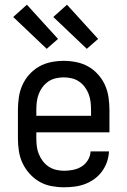

<svg xmlns="http://www.w3.org/2000/svg" viewBox="-20 -786 540 814"><path d="M252 8Q225 8 198 3Q171 -2 147.5 -15.5Q124 -29 105.5 -49.5Q87 -70 75.5 -94.5Q64 -119 60 -146Q56 -173 56 -200V-320Q56 -347 60 -374Q64 -401 75 -425.5Q86 -450 104.5 -470.5Q123 -491 146 -504Q169 -517 196 -522.5Q223 -528 250 -528Q277 -528 304 -522.5Q331 -517 354 -504Q377 -491 395.5 -470.5Q414 -450 425 -425.5Q436 -401 440 -374Q444 -347 444 -320V-225H134V-200Q134 -183 136 -166Q138 -149 144.5 -133Q151 -117 161.5 -103Q172 -89 186.5 -79.5Q201 -70 218 -66Q235 -62 252 -62Q271 -62 290.5 -66Q310 -70 326 -80Q342 -90 352.5 -107Q363 -124 364 -144H442Q441 -121 433.5 -99.5Q426 -78 412.5 -59.5Q399 -41 380.5 -27.5Q362 -14 341 -6Q320 2 297 5Q274 8 252 8ZM366 -295V-320Q366 -337 364 -354Q362 -371 356 -387Q350 -403 339.5 -417Q329 -431 315 -440.5Q301 -450 284 -454Q267 -458 250 -458Q233 -458 216 -454Q199 -450 185 -440.5Q171 -431 160.5 -417Q150 -403 144 -387Q138 -371 136 -354Q134 -337 134 -320V-295ZM348 -579 206 -714 264 -766 396 -621ZM178 -579 36 -714 94 -766 226 -621Z"/></svg>

Font: Iosevka SS18
Style: Regular
Weight: 400
Monospace: yes
Designer: Belleve Invis
Foundry: Belleve Invis
Version: Version 25.1.1; ttfautohint (v1.8.4)